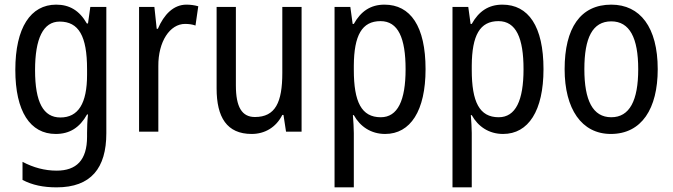

<svg xmlns="http://www.w3.org/2000/svg" viewBox="-20 -567 2899 827"><path d="M222 -547C112 -547 46 -448 46 -266C46 -87 110 10 220 10C280 10 323 -17 355 -74H359C356 -48 355 -15 355 5V22C355 123 309 168 224 168C173 168 124 155 77 130V208C119 230 166 240 224 240C372 240 438 157 438 7V-537H369L359 -466H354C322 -522 279 -547 222 -547ZM237 -474C319 -474 355 -412 355 -269V-245C355 -121 317 -61 240 -61C167 -61 131 -126 131 -265C131 -401 166 -474 237 -474Z M783 -547C727 -547 686 -504 660 -443H655L645 -537H579V0H662V-282C661 -388 712 -464 777 -464C793 -464 809 -462 822 -457L834 -540C817 -545 799 -547 783 -547Z M1279 -537H1196V-253C1196 -126 1166 -63 1078 -63C1022 -63 996 -106 996 -199V-537H913V-186C913 -62 957 10 1064 10C1120 10 1169 -18 1196 -72H1201L1212 0H1279Z M1636 -547C1576 -547 1534 -518 1504 -464H1499L1489 -537H1421V240H1504V6C1504 -16 1502 -44 1500 -71H1504C1531 -22 1578 10 1639 10C1748 10 1813 -90 1813 -269C1813 -454 1748 -547 1636 -547ZM1619 -476C1695 -476 1727 -403 1727 -269C1727 -134 1693 -62 1620 -62C1537 -62 1504 -128 1504 -266V-285C1505 -415 1539 -476 1619 -476Z M2144 -547C2084 -547 2042 -518 2012 -464H2007L1997 -537H1929V240H2012V6C2012 -16 2010 -44 2008 -71H2012C2039 -22 2086 10 2147 10C2256 10 2321 -90 2321 -269C2321 -454 2256 -547 2144 -547ZM2127 -476C2203 -476 2235 -403 2235 -269C2235 -134 2201 -62 2128 -62C2045 -62 2012 -128 2012 -266V-285C2013 -415 2047 -476 2127 -476Z M2813 -269C2813 -450 2737 -547 2613 -547C2480 -547 2412 -446 2412 -269C2412 -98 2485 10 2611 10C2744 10 2813 -99 2813 -269ZM2497 -269C2497 -404 2532 -475 2613 -475C2692 -475 2729 -404 2729 -269C2729 -134 2692 -62 2613 -62C2533 -62 2497 -135 2497 -269Z"/></svg>

Font: Noto Sans Ethiopic Condensed
Style: Regular
Weight: 400
Width: 3
Designer: Monotype Design Team
Foundry: Monotype Imaging Inc.
Version: Version 2.102